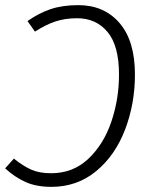

<svg xmlns="http://www.w3.org/2000/svg" viewBox="-27 -716 593 747"><path d="M498 -426Q498 -312 459.5 -211.5Q421 -111 347 -50Q273 11 173 11Q114 11 72 -8Q30 -27 -7 -61L27 -99Q63 -70 94.5 -56Q126 -42 172 -42Q257 -42 316.5 -98Q376 -154 406 -242Q436 -330 436 -426Q436 -538 391.5 -591.5Q347 -645 273 -645Q226 -645 188.5 -632.5Q151 -620 109 -593L80 -634Q124 -665 170 -680.5Q216 -696 278 -696Q378 -696 438 -626.5Q498 -557 498 -426Z"/></svg>

Font: Fira Sans Light
Style: Italic
Weight: 300
Italic angle: -8°
Designer: bBox Type GmbH & Carrois Corporate GbR & Edenspiekermann AG
Foundry: bBox Type GmbH & Carrois Corporate GbR & Edenspiekermann AG
Version: Version 4.301